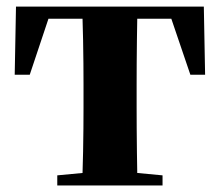

<svg xmlns="http://www.w3.org/2000/svg" viewBox="-20 -566 671 586"><path d="M502.9 -508.8H398.9Q398.4 -480 397.9 -443.8Q397.5 -407.7 397.2 -371.8Q397 -335.9 397 -308.1V-237.8Q397 -210 397.2 -174.3Q397.5 -138.7 397.9 -102.8Q398.4 -66.9 398.9 -38.1L476.1 -30.8V0H154.8V-30.8L231.9 -38.1Q232.9 -66.9 233.6 -102.8Q234.4 -138.7 234.6 -174.3Q234.9 -210 234.9 -237.8V-308.1Q234.9 -335.9 234.6 -371.8Q234.4 -407.7 233.6 -443.8Q232.9 -480 231.9 -508.8H127.9L70.8 -337.9H24.9L28.8 -545.9H602.1L606 -337.9H561Z"/></svg>

Font: Source Han Serif JP Heavy
Style: Regular
Weight: 900
Designer: Ryoko NISHIZUKA  (kana & ideographs); Frank Grießhammer (Latin, Greek & Cyrillic); Wenlong ZHANG  (bopomofo); Sandoll Co
Foundry: Adobe Systems Incorporated
Version: Version 1.001;PS 1.001;hotconv 16.6.54;makeotf.lib2.5.65590